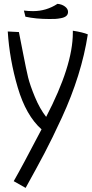

<svg xmlns="http://www.w3.org/2000/svg" viewBox="-20 -667 467 977"><path d="M110.4 289.1 49.8 254.9Q89.8 185.5 191.4 -8.8Q112.3 -79.1 70.3 -221.7Q28.3 -364.3 19.5 -506.8L76.2 -503.9Q81.1 -480.5 97.2 -397Q113.3 -313.5 123 -273.4Q132.8 -233.4 157.7 -173.3Q182.6 -113.3 214.8 -72.3Q350.6 -333 350.6 -500V-510.7Q401.4 -502.9 426.8 -492.2Q411.1 -389.6 377.9 -283.2Q344.7 -176.8 294.9 -68.8Q245.1 39.1 206.5 112.3Q168 185.5 110.4 289.1ZM109.4 -582 101.6 -613.3Q125 -610.4 148.4 -610.4Q215.8 -610.4 272.5 -647.5Q294.9 -645.5 310.5 -633.8Q326.2 -622.1 326.2 -606.4Q326.2 -593.8 317.4 -585.9Q308.6 -578.1 291 -574.7Q273.4 -571.3 261.7 -570.8Q250 -570.3 230.5 -570.3Q163.1 -570.3 109.4 -582Z"/></svg>

Font: Neucha
Style: Regular
Weight: 400
Designer: Jovanny Lemonad
Foundry: Jovanny Lemonad
Version: Version 001.001